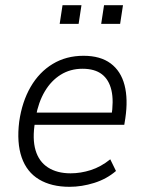

<svg xmlns="http://www.w3.org/2000/svg" viewBox="-20 -712 552 740"><path d="M248 8Q178 8 130.5 -20.5Q83 -49 63.5 -105.5Q44 -162 54 -243Q65 -320 98 -377Q131 -434 183 -465.5Q235 -497 302 -497Q367 -497 406.5 -467.5Q446 -438 460 -384Q474 -330 463 -256L459 -231H97L105 -278H429L409 -261Q419 -323 409.5 -364Q400 -405 372.5 -426Q345 -447 298 -447Q251 -447 214 -424Q177 -401 152.5 -359.5Q128 -318 118 -262L115 -242Q104 -177 117 -133Q130 -89 165 -66.5Q200 -44 252 -44Q291 -44 330 -56.5Q369 -69 405 -98L427 -53Q391 -22 343 -7Q295 8 248 8ZM370 -620 381 -692H454L443 -620ZM210 -620 221 -692H294L283 -620Z"/></svg>

Font: Nunito Sans 10pt SemiCondensed Light
Style: Italic
Weight: 300
Width: 4
Italic angle: -9°
Designer: Vernon Adams
Foundry: Vernon Adams
Version: Version 3.101;gftools[0.9.27]